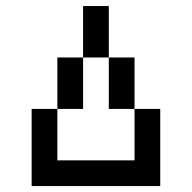

<svg xmlns="http://www.w3.org/2000/svg" viewBox="-20 -628 648 648"><path d="M434 -260.4H347.2V-434H434ZM260.4 -260.4H173.6V-434H260.4ZM347.2 -434H260.4V-607.6H347.2ZM434 -260.4H520.8V0H86.8V-260.4H173.6V-86.8H434Z"/></svg>

Font: 8-bit Operator+ 8
Style: Regular
Weight: 400
Designer: GrandChaos9000
Version: Version 1.3.0 - August 1, 2014